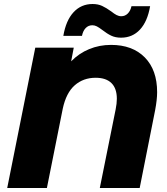

<svg xmlns="http://www.w3.org/2000/svg" viewBox="-20 -938 835 958"><path d="M764 -478Q764 -441 754 -388L677 0H478L557 -392Q563 -422 563 -445Q563 -497 536 -523.5Q509 -550 457 -550Q396 -550 353 -512.5Q310 -475 293 -395L214 0H16L156 -700H348L335 -632Q374 -672 425 -693Q476 -714 534 -714Q641 -714 702.5 -651.5Q764 -589 764 -478ZM491 -788Q474 -801 463 -806.5Q452 -812 441 -812Q421 -812 407.5 -798Q394 -784 389 -759H296Q309 -836 347 -877Q385 -918 442 -918Q469 -918 489.5 -908.5Q510 -899 535 -881Q550 -869 561.5 -863Q573 -857 585 -857Q604 -857 617.5 -870.5Q631 -884 636 -907H729Q716 -831 678.5 -790.5Q641 -750 584 -750Q556 -750 535 -760Q514 -770 491 -788Z"/></svg>

Font: Montserrat Alternates ExtraBold
Style: Italic
Weight: 800
Italic angle: -11.3°
Designer: Julieta Ulanovsky
Foundry: Julieta Ulanovsky
Version: Version 7.200